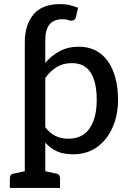

<svg xmlns="http://www.w3.org/2000/svg" viewBox="-20 -746 627 937"><path d="M101 171V-509H161Q182 -509 187 -489L201 -439Q229 -473 270 -495.5Q311 -518 364 -518Q426 -518 468.5 -486Q511 -454 533.5 -395.5Q556 -337 556 -258Q556 -185 529.5 -124.5Q503 -64 454 -28.5Q405 7 336 7Q290 7 258 -7.5Q226 -22 201 -50V171ZM313 -69Q359 -69 389.5 -91Q420 -113 436 -155.5Q452 -198 452 -258Q452 -347 422 -392.5Q392 -438 331 -438Q289 -438 258 -419.5Q227 -401 201 -366V-125Q224 -95 252 -82Q280 -69 313 -69ZM28 171V125Q28 114 33 108Q38 102 48 101L117 86L129 171ZM172 171 184 86 254 101Q263 102 268 108Q273 114 273 125V171ZM201 -439 101 -467V-539Q101 -624 143 -675Q185 -726 274 -726Q299 -726 318.5 -721.5Q338 -717 361 -708L351 -664Q348 -652 341.5 -648.5Q335 -645 327 -645Q324 -645 320 -646Q316 -647 311 -649Q306 -651 299 -651.5Q292 -652 283 -652Q243 -652 222 -627Q201 -602 201 -551Z"/></svg>

Font: Aleo Medium
Style: Regular
Weight: 500
Designer: Alessio Laiso
Foundry: Alessio Laiso
Version: Version 2.001;gftools[0.9.29]